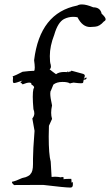

<svg xmlns="http://www.w3.org/2000/svg" viewBox="-20 -841 497 867"><path d="M298 6Q309 6 309 -7V-13Q309 -19 307 -19Q306 -19 303 -16Q303 -33 301.5 -33.5Q300 -34 279 -33L268 -32Q265 -32 265 -33Q265 -34 270 -37Q264 -42 260 -42Q258 -42 256 -40Q242 -43 228 -43L213 -42L209 -111Q200 -143 200 -225L201 -273L215 -304Q211 -317 211 -332Q211 -347 215 -365Q207 -401 207 -418Q207 -429 210 -432Q218 -453 221 -459Q236 -471 262 -471Q287 -471 296 -464Q296 -465 312 -468Q335 -465 346 -465Q355 -465 355.5 -468.5Q356 -472 358 -481Q371 -481 371 -489Q371 -491 370 -491Q367 -491 358 -485Q363 -493 363 -499Q363 -506 351.5 -508.5Q340 -511 302 -522V-521Q302 -518 283 -515Q283 -518 285 -518Q287 -518 290 -515L271 -516Q246 -516 233 -506Q220 -515 204 -528Q210 -532 210 -541L209 -549Q205 -559 205 -588Q205 -633 225 -684Q241 -740 269 -755Q289 -765 311 -765Q320 -765 330 -763Q352 -719 387 -719Q390 -719 410 -720.5Q430 -722 449 -744Q457 -748 457 -754Q457 -763 439 -779Q433 -808 401 -808Q370 -821 350 -821Q337 -821 329 -816Q160 -783 134 -569Q137 -548 137 -536Q137 -521 133 -521H128Q116 -521 82 -517Q47 -499 42 -498Q37 -497 37 -495L39 -491L38 -478Q38 -466 43 -466Q51 -466 81 -477Q73 -471 73 -468Q73 -465 79 -465H78L82 -460Q102 -468 112 -468Q122 -468 122 -461V-459Q134 -453 134 -446Q134 -443 131 -440Q128 -427 128 -404Q128 -381 131 -348Q135 -338 135 -329Q135 -317 126 -306L136 -250Q129 -162 129 -125V-100Q129 -66 118 -56Q116 -49 96 -41L80 -37Q46 -22 42 -22Q34 -22 34 -18Q34 -16 36 -13Q42 -5 47 -5Q48 -5 50.5 -5.5Q53 -6 175 -6Q274 6 298 6Z"/></svg>

Font: Xiaobo Songti 小帛宋体
Style: Regular
Weight: 400
Version: Version 1.501;March 17, 2024;FontCreator 14.0.0.2814 64-bit